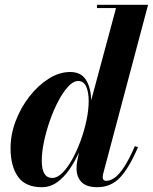

<svg xmlns="http://www.w3.org/2000/svg" viewBox="-20 -770 637 800"><path d="M555 -157Q519 -72 480.8 -31Q442.5 10 385.5 10Q340.5 10 319.8 -11.2Q299 -32.5 299 -68Q299 -74.5 299.5 -82.2Q300 -90 301.5 -97.5L309 -135Q291.5 -96 268.5 -63Q245.5 -30 217 -10Q188.5 10 154.5 10Q85.5 10 54.8 -34Q24 -78 24 -152.5Q24 -210 45.5 -266.2Q67 -322.5 103 -368.5Q139 -414.5 183 -442.2Q227 -470 272.5 -470Q318 -470 338.5 -436.8Q359 -403.5 360 -352L463.5 -736.5H384V-750H597L410 -46.5Q408 -39 408 -31.5Q408 -25.5 411.2 -21Q414.5 -16.5 422.5 -16.5Q438.5 -16.5 456.8 -28.8Q475 -41 496 -72.5Q517 -104 542 -161ZM349.5 -349Q349.5 -386.5 339 -409.5Q328.5 -432.5 305.5 -432.5Q285.5 -432.5 264.2 -409.5Q243 -386.5 223.2 -349.2Q203.5 -312 188 -267.8Q172.5 -223.5 163.2 -179.5Q154 -135.5 154 -100.5Q154 -28.5 197.5 -28.5Q218.5 -28.5 240 -49.8Q261.5 -71 281 -106.2Q300.5 -141.5 316 -183.8Q331.5 -226 340.5 -269.2Q349.5 -312.5 349.5 -349Z"/></svg>

Font: Bodoni* 16pt
Style: Bold Italic
Weight: 700
Italic angle: -13°
Version: Version 2.3